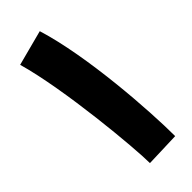

<svg xmlns="http://www.w3.org/2000/svg" viewBox="-225 -728 775 775"><g transform="rotate(-45 162.5 -340.5)"><path d="M274 0C274 -143 251 -480 187 -686L35 -646C91 -450 125 -78 125 5Z"/></g></svg>

Font: Noto Sans Arabic UI ExtraCondensed Extra
Style: Regular
Weight: 800
Width: 3
Designer: Nadine Chahine - Monotype Design Team
Foundry: Monotype Imaging Inc.
Version: Version 1.900